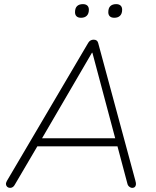

<svg xmlns="http://www.w3.org/2000/svg" viewBox="-20 -903 756 929"><path d="M29 6Q21 6 15.5 1.5Q10 -3 9 -10.5Q8 -18 13 -27L407 -696Q412 -704 418.5 -707.5Q425 -711 433 -711Q442 -711 447.5 -707Q453 -703 455 -695L635 -29Q639 -16 637.5 -8.5Q636 -1 631.5 2.5Q627 6 620 6Q612 6 605 0Q598 -6 596 -16L546 -204L570 -195H134L166 -204L52 -10Q48 -2 42 2Q36 6 29 6ZM425 -648 180 -228 157 -234H559L539 -228L427 -648ZM533 -817Q519 -817 511.5 -824Q504 -831 504 -844Q504 -864 514 -873.5Q524 -883 542 -883Q556 -883 563.5 -876Q571 -869 571 -856Q571 -837 561 -827Q551 -817 533 -817ZM372 -817Q358 -817 350.5 -824Q343 -831 343 -844Q343 -864 353 -873.5Q363 -883 381 -883Q395 -883 402.5 -876Q410 -869 410 -856Q410 -837 400 -827Q390 -817 372 -817Z"/></svg>

Font: Nunito ExtraLight
Style: Italic
Weight: 200
Italic angle: -9°
Designer: Vernon Adams
Foundry: Vernon Adams
Version: Version 3.602